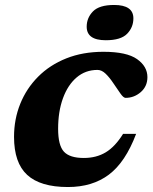

<svg xmlns="http://www.w3.org/2000/svg" viewBox="-20 -740 614 773"><path d="M372.5 -458.5Q324 -458.5 288.5 -428.2Q253 -398 233.5 -344.5Q214 -291 214 -221.5Q214 -154.5 237.5 -129.2Q261 -104 317.5 -104Q368 -104 405.8 -126.8Q443.5 -149.5 475.5 -201H528Q485 -87 418.5 -37Q352 13 253.5 13Q142.5 13 89.5 -35.8Q36.5 -84.5 36.5 -189Q36.5 -260 61.5 -322Q86.5 -384 133.5 -431.2Q180.5 -478.5 247 -505Q313.5 -531.5 396.5 -531.5Q490 -531.5 531.8 -502Q573.5 -472.5 573.5 -429.5Q573.5 -392.5 546.8 -369.2Q520 -346 485.5 -346Q477 -346 464.8 -363.5Q452.5 -381 437 -404Q421.5 -427.5 405.5 -443Q389.5 -458.5 372.5 -458.5ZM406 -578Q329 -578 329 -632.5Q329 -668 354.2 -694Q379.5 -720 439.5 -720Q517 -720 517 -666Q517 -630 491.8 -604Q466.5 -578 406 -578Z"/></svg>

Font: Newsreader 6pt
Style: Bold Italic
Weight: 700
Italic angle: -17°
Designer: Hugues Gentile
Foundry: Production Type
Version: Version 1.003; ttfautohint (v1.8.3)